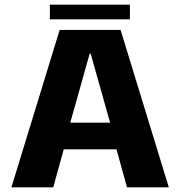

<svg xmlns="http://www.w3.org/2000/svg" viewBox="-20 -804 773 824"><path d="M29 0H208.5L253.5 -163H480L525 0H704.5L497.5 -675.5H236ZM281.5 -277.5 365 -574H369L452.5 -277.5ZM194 -721H537.5V-784H194Z"/></svg>

Font: Anybody
Style: Bold
Weight: 700
Designer: Tyler Finck
Foundry: Etcetera Type Company
Version: Version 1.110